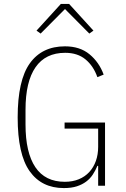

<svg xmlns="http://www.w3.org/2000/svg" viewBox="-20 -946 640 978"><path d="M480 -101H476Q466 -77 452.5 -56.5Q439 -36 419 -21Q399 -6 371.5 3Q344 12 305 12Q192 12 131 -74Q70 -160 70 -348Q70 -537 132 -623.5Q194 -710 311 -710Q387 -710 436 -669.5Q485 -629 508 -566L476 -553Q456 -610 415.5 -643.5Q375 -677 312 -677Q212 -677 161 -603.5Q110 -530 110 -387V-312Q110 -169 160 -94.5Q210 -20 310 -20Q350 -20 381.5 -33Q413 -46 435 -70Q457 -94 468.5 -126.5Q480 -159 480 -198V-291H309V-322H515V0H480ZM332 -926 456 -790 435 -775 311 -900 187 -775 166 -790 290 -926Z"/></svg>

Font: IBM Plex Mono ExtraLight
Style: Regular
Weight: 200
Monospace: yes
Designer: Mike Abbink, Paul van der Laan, Pieter van Rosmalen
Foundry: Bold Monday
Version: Version 2.3